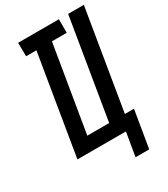

<svg xmlns="http://www.w3.org/2000/svg" viewBox="-215 -831 943 1080"><g transform="rotate(-30 256.5 -291.0)"><path d="M336 153 362 0H47L154 -647H87L86 -735H351V-647H255L162 -88H304L411 -735H513L406 -88H465L425 153Z"/></g></svg>

Font: Iosevka SS18 Semibold
Style: Italic
Weight: 600
Italic angle: -9°
Monospace: yes
Designer: Belleve Invis
Foundry: Belleve Invis
Version: Version 25.1.1; ttfautohint (v1.8.4)